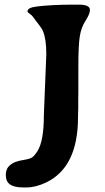

<svg xmlns="http://www.w3.org/2000/svg" viewBox="-20 -701 459 840"><path d="M100.1 -650.9Q100.1 -667.5 139.6 -672.4Q206.1 -680.7 300.3 -680.7H325.2Q373.5 -680.7 373.5 -657.7Q373.5 -640.1 354.5 -610.8Q335.4 -581.5 329.1 -542.2Q322.8 -502.9 322.8 -412.1V-303.2L322.3 -264.6Q322.3 -245.6 322.3 -226.6L321.8 -213.9Q321.3 -201.2 321.3 -188Q321.3 28.8 184.1 96.2Q137.2 119.1 93.8 119.1H82Q43.5 119.1 24.4 106.4Q5.4 93.8 5.4 63.5Q5.4 11.2 79.1 -0.5Q109.9 -5.4 120.1 -12Q130.4 -18.6 144 -40Q171.9 -84 171.9 -197.3L182.6 -462.9Q182.6 -530.3 168 -564.9Q163.6 -575.2 152.8 -589.4L135.3 -612.3Q124 -628.4 118.7 -633.8Q100.1 -647 100.1 -650.9Z"/></svg>

Font: Averia Serif Libre RX
Style: Bold
Weight: 700
Version: Version 1.002